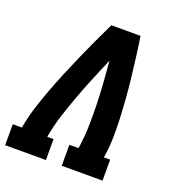

<svg xmlns="http://www.w3.org/2000/svg" viewBox="-134 -841 867 947"><g transform="rotate(20 299.5 -367.5)"><path d="M-1 0V-110H47Q56 -164 72.5 -217Q89 -270 108.5 -322Q128 -374 149.5 -426Q171 -478 194 -530Q217 -582 240.5 -633Q264 -684 289 -735H442Q450 -684 456.5 -633Q463 -582 469 -530Q475 -478 479 -426.5Q483 -375 485.5 -322.5Q488 -270 487 -216.5Q486 -163 477 -110H510V0H296V-110H344Q353 -168 354.5 -226Q356 -284 354.5 -341Q353 -398 349 -455Q345 -512 340 -568Q316 -512 292.5 -455Q269 -398 248 -341Q227 -284 208.5 -226.5Q190 -169 180 -110H213V0Z"/></g></svg>

Font: Iosevka Curly Slab XBdEx
Style: Italic
Weight: 800
Width: 7
Italic angle: -9°
Monospace: yes
Designer: Belleve Invis
Foundry: Belleve Invis
Version: Version 11.1.0; ttfautohint (v1.8.3)